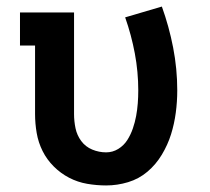

<svg xmlns="http://www.w3.org/2000/svg" viewBox="-20 -558 640 586"><path d="M304 8Q275 8 246 3Q217 -2 191 -15.5Q165 -29 144 -50Q123 -71 110 -97Q97 -123 92 -152Q87 -181 87 -210V-419H41V-520H206V-210Q206 -188 210.5 -166.5Q215 -145 228 -127.5Q241 -110 261.5 -101.5Q282 -93 304 -93Q324 -93 341 -103.5Q358 -114 368.5 -130.5Q379 -147 385.5 -166Q392 -185 395.5 -204Q399 -223 400.5 -242.5Q402 -262 402 -282Q402 -339 391.5 -395Q381 -451 362 -505L474 -538Q496 -477 508.5 -412.5Q521 -348 521 -282Q521 -248 516.5 -214Q512 -180 502 -148Q492 -116 474 -86Q456 -56 430 -34Q404 -12 371 -2Q338 8 304 8Z"/></svg>

Font: Iosevka HT Extended
Style: Bold
Weight: 700
Width: 7
Monospace: yes
Designer: Belleve Invis
Foundry: Belleve Invis
Version: Version 32.3.0; ttfautohint (v1.8.4)